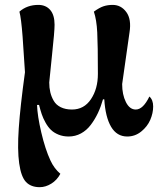

<svg xmlns="http://www.w3.org/2000/svg" viewBox="-20 -548 652 792"><path d="M144 224.1Q107.4 224.1 87.2 202.6Q66.9 181.2 59.1 125.7Q51.3 70.3 57.4 -19Q63.5 -108.4 83 -250L73.2 -397Q67.4 -473.1 60.1 -500Q91.8 -527.8 138.2 -527.8Q168.9 -527.8 187 -507.1Q205.1 -486.3 205.1 -445.8Q205.1 -418 194.8 -323.2Q184.6 -228.5 183.1 -208Q183.1 -186 187.5 -167.5Q191.9 -148.9 201.7 -132.1Q211.4 -115.2 230.7 -105.7Q250 -96.2 276.9 -96.2Q326.7 -96.2 355.2 -138.9Q383.8 -181.6 383.8 -243.2Q383.8 -362.3 381.1 -414.6Q378.4 -466.8 367.2 -500Q390.1 -516.6 407.2 -522.2Q424.3 -527.8 444.8 -527.8Q479.5 -527.8 501.2 -498Q522.9 -468.3 514.2 -414.1L483.9 -201.2Q483.9 -157.7 499.3 -127Q514.6 -96.2 540 -96.2Q570.3 -96.2 596.2 -149.9Q611.8 -136.2 611.8 -108.9Q611.8 -81.5 599.9 -53.7Q587.9 -25.9 562.5 -5.4Q537.1 15.1 504.9 15.1Q461.9 15.1 438.2 -25.1Q414.6 -65.4 410.2 -138.2H404.8Q396 -107.4 383.8 -81.5Q371.6 -55.7 354.5 -33Q337.4 -10.3 314 2.4Q290.5 15.1 263.2 15.1Q240.2 15.1 221.2 7.3Q202.1 -0.5 189.9 -12.5Q177.7 -24.4 167.7 -42.5Q157.7 -60.5 152.1 -77.1Q146.5 -93.8 141.1 -115.2H132.8Q134.3 -69.8 150.4 -1.2Q166.5 67.4 188 113.8Q203.6 147.5 229 168.9Q215.3 194.8 191.7 209.5Q168 224.1 144 224.1Z"/></svg>

Font: Arima
Style: Bold
Weight: 700
Designer: Joana Correia and Natanael Gama
Foundry: NDISCOVER
Version: Version 1.100;Glyphs 3.1.2 (3151)